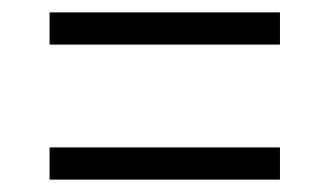

<svg xmlns="http://www.w3.org/2000/svg" viewBox="-20 -471 532 310"><path d="M60 -451H432V-399H60ZM60 -233H432V-181H60Z"/></svg>

Font: Asta Sans Light
Style: Regular
Weight: 300
Designer: 42dot
Version: Version 1.000